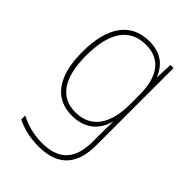

<svg xmlns="http://www.w3.org/2000/svg" viewBox="-227 -637 978 978"><g transform="rotate(45 262.0 -148.5)"><path d="M258 -538C120 -538 54 -431 54 -258C54 -79 125 10 246 10C335 10 394 -37 415 -115H417C415 -75 415 -51 415 -15V29C415 148 363 216 237 216C173 216 121 199 78 177V206C120 226 170 241 237 241C383 241 441 160 441 29V-528H419L415 -438H413C390 -493 346 -538 258 -538ZM258 -513C376 -513 415 -422 415 -307V-237C415 -132 380 -15 246 -15C139 -15 81 -97 81 -258C81 -415 134 -513 258 -513Z"/></g></svg>

Font: Noto Sans Gurmukhi SemiCondensed Thin
Style: Regular
Weight: 100
Width: 4
Designer: Jelle Bosma - Monotype Design Team
Foundry: Monotype Imaging Inc.
Version: Version 2.004